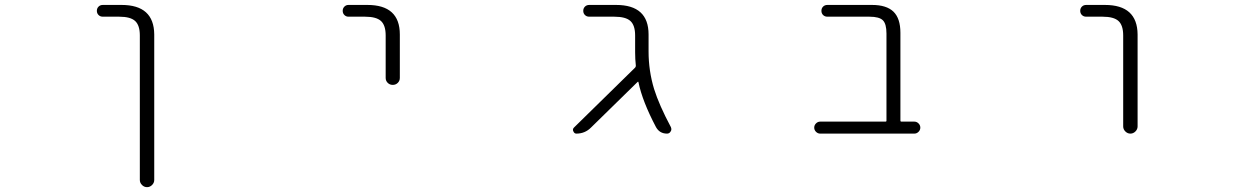

<svg xmlns="http://www.w3.org/2000/svg" viewBox="-20 -565 5040 781"><path d="M398.4 -497.1Q387.7 -497.1 380.9 -503.9Q374 -510.7 374 -521Q374 -531.2 380.9 -538.1Q387.7 -544.9 398.4 -544.9H474.6Q606.4 -544.9 607.4 -424.8V167Q607.4 178.7 598.6 187.5Q589.8 196.3 578.1 196.3Q566.4 196.3 557.6 187.5Q548.8 178.7 548.8 167V-420.9Q548.8 -461.9 529.8 -479.5Q510.7 -497.1 464.8 -497.1Z M1397.5 -497.1Q1387.7 -497.1 1380.9 -503.9Q1374 -510.7 1374 -521Q1374 -531.2 1380.9 -538.1Q1387.7 -544.9 1397.5 -544.9H1474.6Q1606.4 -544.9 1606.4 -424.8V-248Q1606.4 -236.3 1598.1 -228Q1589.8 -219.7 1577.6 -219.7Q1565.4 -219.7 1557.1 -228Q1548.8 -236.3 1548.8 -248V-420.9Q1548.8 -461.9 1529.8 -479.5Q1510.7 -497.1 1464.8 -497.1Z M2618.2 -355.5Q2618.2 -277.3 2640.6 -203.1Q2661.1 -137.7 2709 -47.9Q2710.9 -43 2710.9 -39.1Q2710.9 -34.2 2708 -30.3Q2703.1 -21.5 2693.4 -21.5Q2663.1 -21.5 2648.4 -47.9Q2592.8 -153.3 2577.1 -230.5Q2576.2 -234.4 2573.2 -231.4L2383.8 -45.9Q2359.4 -21.5 2324.2 -21.5Q2316.4 -21.5 2312.5 -30.3Q2310.5 -34.2 2310.5 -37.1Q2310.5 -42 2314.5 -45.9L2563.5 -290Q2566.4 -293 2566.4 -297.9Q2563.5 -324.2 2563.5 -352.5V-420.9Q2563.5 -461.9 2544.4 -479.5Q2525.4 -497.1 2478.5 -497.1H2377Q2366.2 -497.1 2359.4 -503.9Q2352.5 -510.7 2352.5 -521Q2352.5 -531.2 2359.4 -538.1Q2366.2 -544.9 2377 -544.9H2486.3Q2618.2 -544.9 2618.2 -424.8Z M3585.9 -428.7Q3585.9 -467.8 3571.3 -482.4Q3556.6 -497.1 3516.6 -497.1H3345.7Q3335 -497.1 3328.1 -503.9Q3321.3 -510.7 3321.3 -521Q3321.3 -531.2 3328.1 -538.1Q3335 -544.9 3345.7 -544.9H3527.3Q3585.9 -544.9 3614.3 -517.6Q3642.6 -490.2 3642.6 -431.6V-74.2Q3642.6 -70.3 3646.5 -70.3H3699.2Q3709 -70.3 3716.3 -63Q3723.6 -55.7 3723.6 -45.9Q3723.6 -36.1 3716.3 -28.8Q3709 -21.5 3699.2 -21.5H3316.4Q3306.6 -21.5 3299.3 -28.8Q3292 -36.1 3292 -45.9Q3292 -55.7 3299.3 -63Q3306.6 -70.3 3316.4 -70.3H3582Q3585.9 -70.3 3585.9 -74.2Z M4398.4 -497.1Q4387.7 -497.1 4380.9 -503.9Q4374 -510.7 4374 -521Q4374 -531.2 4380.9 -538.1Q4387.7 -544.9 4398.4 -544.9H4474.6Q4606.4 -544.9 4607.4 -424.8V-50.8Q4607.4 -39.1 4598.6 -30.3Q4589.8 -21.5 4578.1 -21.5Q4566.4 -21.5 4557.6 -30.3Q4548.8 -39.1 4548.8 -50.8V-420.9Q4548.8 -461.9 4529.8 -479.5Q4510.7 -497.1 4464.8 -497.1Z"/></svg>

Font: Gen Jyuu Gothic L Monospace Light
Style: Regular
Weight: 300
Designer: [Source Han Sans]
Ryoko NISHIZUKA  (kana & ideographs); Paul D. Hunt (Latin, Greek & Cyrillic); Wenlong ZHANG  (bopomofo
Version: Version 1.002.20150607